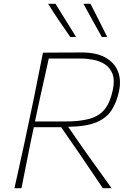

<svg xmlns="http://www.w3.org/2000/svg" viewBox="-20 -990 697 1010"><path d="M56 0Q69.5 -61.5 82 -117.2Q94.5 -173 108.5 -238L158 -472.5Q171.5 -540 182.8 -596.8Q194 -653.5 206 -713Q246.5 -713 292 -713.5Q337.5 -714 410 -714Q487 -714 534.8 -687.2Q582.5 -660.5 600.5 -614.2Q618.5 -568 606 -510Q594 -452.5 567.2 -410.8Q540.5 -369 486.5 -346.5Q432.5 -324 338.5 -323L423 -201Q457.5 -153 497.2 -97.5Q537 -42 567 0H521Q489.5 -46.5 459.2 -91.2Q429 -136 399 -180L301.5 -321H158L140 -236.5Q126.5 -169 115.8 -115Q105 -61 93 0ZM406 -682H236.5Q225 -630 214 -580.5Q203 -531 190 -473L164 -351H322Q401 -351 451.5 -365.2Q502 -379.5 530.8 -415.2Q559.5 -451 573 -515Q584.5 -568 572 -600.8Q559.5 -633.5 532.5 -651.2Q505.5 -669 471.8 -675.5Q438 -682 406 -682ZM350 -795Q319.5 -838.5 290.2 -881.8Q261 -925 233 -970H272Q299 -926.5 326 -883Q353 -839.5 380 -796ZM516 -795Q491.5 -838.5 467 -882.5Q442.5 -926.5 419 -970H456Q478 -927 499.8 -883.8Q521.5 -840.5 544 -796Z"/></svg>

Font: Commissioner Loud Thin
Style: Italic
Weight: 100
Italic angle: -12°
Designer: Kostas Bartsokas
Foundry: Kostas Bartsokas
Version: Version 1.000; ttfautohint (v1.8.3)